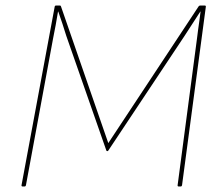

<svg xmlns="http://www.w3.org/2000/svg" viewBox="-20 -675 783 695"><path d="M62 0Q57 0 58 -5L178 -651Q179 -655 183 -655H196Q198 -655 199 -654.5Q200 -654 201 -651L372 -157L699 -652Q701 -655 705 -655H721Q726 -655 725 -650L639 -5Q638 0 634 0H627Q622 0 623 -5L693 -535Q695 -551 697 -566.5Q699 -582 701.5 -598.5Q704 -615 706 -633H705Q691 -611 676.5 -589Q662 -567 648 -545L372 -130Q371 -128 369 -128H368Q366 -128 365 -130L220 -545Q213 -568 206 -589Q199 -610 191 -633H190Q186 -608 181.5 -584Q177 -560 172 -535L74 -5Q73 0 69 0Z"/></svg>

Font: Sofia Sans Hairline
Style: Italic
Weight: 1
Italic angle: -9°
Designer: Botio Nikoltchev, Ani Petrova
Foundry: lettersoup
Version: Version 4.102